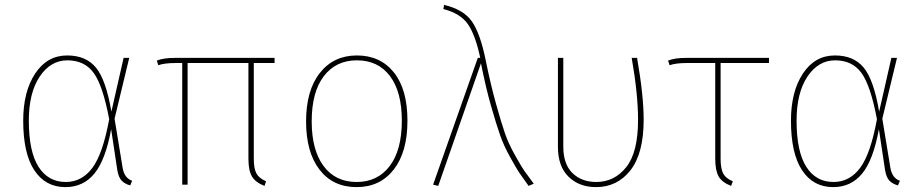

<svg xmlns="http://www.w3.org/2000/svg" viewBox="-20 -756 3768 786"><path d="M256 -509Q187 -509 142.5 -442.5Q98 -376 98 -262Q98 -136 137.5 -73.5Q177 -11 249 -11Q315 -11 358 -68.5Q401 -126 427 -268Q401 -406 363.5 -457.5Q326 -509 256 -509ZM255 -529Q332 -529 373 -479Q414 -429 436 -299L486 -519H509L449 -270L482 -69Q489 -27 521 -16L513 3Q491 -3 478 -16.5Q465 -30 460 -61L435 -227Q412 -101 366.5 -45.5Q321 10 248 10Q166 10 120.5 -59Q75 -128 75 -262Q75 -381 124 -455Q173 -529 255 -529Z M1019 -498V-106Q1019 -65 1030 -45.5Q1041 -26 1069 -14L1063 5Q1026 -9 1011.5 -33.5Q997 -58 997 -106V-498H748V0H726V-498H698Q653 -498 628 -489L622 -508Q649 -519 695 -519H1104V-498Z M1441 -509Q1355 -509 1305.5 -444Q1256 -379 1256 -259Q1256 -142 1304.5 -76.5Q1353 -11 1440 -11Q1526 -11 1575.5 -76.5Q1625 -142 1625 -262Q1625 -380 1576.5 -444.5Q1528 -509 1441 -509ZM1441 -529Q1537 -529 1592.5 -459.5Q1648 -390 1648 -262Q1648 -134 1592 -62Q1536 10 1440 10Q1343 10 1288 -61.5Q1233 -133 1233 -259Q1233 -386 1289.5 -457.5Q1346 -529 1441 -529Z M1795 -719 1798 -736Q1878 -717 1912 -668Q1946 -619 1968 -511Q1988 -412 2010 -333Q2032 -254 2047 -210.5Q2062 -167 2089.5 -118.5Q2117 -70 2125.5 -58Q2134 -46 2165 -4L2144 5Q2115 -35 2105 -50Q2095 -65 2069 -111.5Q2043 -158 2027.5 -202Q2012 -246 1990 -323Q1968 -400 1949 -497L1774 5L1753 0L1936 -519H1946Q1926 -613 1895.5 -657Q1865 -701 1795 -719Z M2566 -519H2588Q2615 -365 2615 -266Q2615 -128 2561 -59Q2507 10 2420 10Q2351 10 2307.5 -32.5Q2264 -75 2264 -155V-519H2286V-156Q2286 -84 2323.5 -47.5Q2361 -11 2421 -11Q2495 -11 2543.5 -71.5Q2592 -132 2592 -265Q2592 -371 2566 -519Z M2930 -498V-106Q2930 -65 2941 -45Q2952 -25 2980 -14L2973 5Q2936 -9 2922 -33.5Q2908 -58 2908 -106V-498H2791Q2747 -498 2721 -489L2715 -508Q2742 -519 2788 -519H3128V-498Z M3399 -509Q3330 -509 3285.5 -442.5Q3241 -376 3241 -262Q3241 -136 3280.5 -73.5Q3320 -11 3392 -11Q3458 -11 3501 -68.5Q3544 -126 3570 -268Q3544 -406 3506.5 -457.5Q3469 -509 3399 -509ZM3398 -529Q3475 -529 3516 -479Q3557 -429 3579 -299L3629 -519H3652L3592 -270L3625 -69Q3632 -27 3664 -16L3656 3Q3634 -3 3621 -16.5Q3608 -30 3603 -61L3578 -227Q3555 -101 3509.5 -45.5Q3464 10 3391 10Q3309 10 3263.5 -59Q3218 -128 3218 -262Q3218 -381 3267 -455Q3316 -529 3398 -529Z"/></svg>

Font: FiraSans
Style: Regular
Weight: 150
Designer: Carrois Corporate & Edenspiekermann AG
Foundry: Carrois Corporate GbR & Edenspiekermann AG
Version: Version 3.106;PS 003.106;hotconv 1.0.70;makeotf.lib2.5.58329